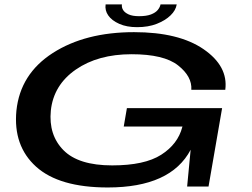

<svg xmlns="http://www.w3.org/2000/svg" viewBox="-20 -824 1112 848"><path d="M456 4Q734 4 822 -162.5L806.5 0H901L961 -346.5H540.5L526.5 -265H786L785 -262.5Q765.5 -187.5 692 -140.5Q618.5 -93.5 475.5 -93.5Q326.5 -93.5 260.2 -160.8Q194 -228 204.5 -335.5Q216.5 -448.5 314.5 -516.5Q412.5 -584.5 561 -584.5Q704 -584.5 766.5 -535.2Q829 -486 825 -427.5H975Q988.5 -531.5 879 -606.8Q769.5 -682 572 -682Q356.5 -682 213 -589.8Q69.5 -497.5 52.5 -335.5Q37.5 -180 139.2 -88Q241 4 456 4ZM585.5 -704Q635 -704 672.5 -718.8Q710 -733.5 733.2 -756Q756.5 -778.5 760.5 -804.5H689Q686.5 -792 676.8 -780Q667 -768 646.8 -760.2Q626.5 -752.5 594 -752.5Q565 -752.5 547.8 -760.5Q530.5 -768.5 523.5 -780.2Q516.5 -792 518.5 -804.5H446.5Q442.5 -778.5 458 -756Q473.5 -733.5 506.5 -718.8Q539.5 -704 585.5 -704Z"/></svg>

Font: Anybody ExtraExpanded Medium
Style: Italic
Weight: 500
Width: 8
Italic angle: -10°
Version: Version 1.113;gftools[0.9.25]